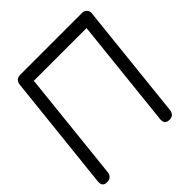

<svg xmlns="http://www.w3.org/2000/svg" viewBox="-197 -891 1038 1038"><g transform="rotate(-45 322.5 -371.5)"><path d="M113.8 -743.2H588.9Q603 -743.2 613 -732.7Q623 -722.2 623 -708L551.8 -37.1Q547.4 0 513.2 0Q479 0 479 -30.8V-37.1L545.9 -668H143.1L76.2 -37.1Q71.8 0 35.2 0Q2.9 0 2.9 -30.8V-37.1L74.2 -705.1Q78.6 -743.2 113.8 -743.2Z"/></g></svg>

Font: BPreplay
Style: Italic
Weight: 400
Italic angle: -6°
Designer: Magenta/George Triantafyllakos
Foundry: Magenta/George Triantafyllakos
Version: Version 1.00